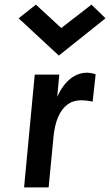

<svg xmlns="http://www.w3.org/2000/svg" viewBox="-20 -809 476 829"><path d="M84 0 130 -487H236L227 -391Q251.5 -444 284.5 -469.5Q317.5 -495 355.5 -495Q365 -495 374.2 -493.2Q383.5 -491.5 393 -488L380 -370Q368 -373 355 -374.5Q342 -376 330.5 -376Q296 -376 271 -357.5Q246 -339 230.5 -302.8Q215 -266.5 210.5 -213L190 0ZM375 -789 435.5 -730 234 -569 60.5 -730 135 -789 244.5 -688Z"/></svg>

Font: Karla
Style: Bold Italic
Weight: 700
Italic angle: -8°
Designer: Jonathan Pinhorn
Version: Version 2.004;gftools[0.9.33]